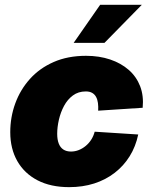

<svg xmlns="http://www.w3.org/2000/svg" viewBox="-20 -772 631 803"><path d="M269 10.7Q192.4 10.7 137.2 -17.8Q82 -46.4 52.5 -98.1Q22.9 -149.9 22.9 -219.2Q22.9 -282.2 43.9 -339.6Q64.9 -397 105.2 -441.9Q145.5 -486.8 204.6 -512.7Q263.7 -538.6 339.8 -538.6Q395 -538.6 440.7 -523.2Q486.3 -507.8 518.6 -479.5Q550.8 -451.2 566.2 -411.1Q581.5 -371.1 576.7 -321.3L390.6 -309.1Q391.6 -326.7 389.6 -341.3Q387.7 -356 381.8 -366.7Q376 -377.4 365.5 -383.5Q355 -389.6 338.9 -389.6Q307.6 -389.6 284.9 -372.8Q262.2 -356 247.8 -329.1Q233.4 -302.2 226.3 -271.2Q219.2 -240.2 219.2 -212.4Q219.2 -188.5 225.6 -171.9Q231.9 -155.3 244.9 -146.7Q257.8 -138.2 276.9 -138.2Q293.5 -138.2 309.1 -144.3Q324.7 -150.4 338.1 -161.4Q351.6 -172.4 361.3 -187.5Q371.1 -202.6 376 -221.2L558.1 -209.5Q547.4 -158.7 522.2 -118.4Q497.1 -78.1 459.5 -49.1Q421.9 -20 373.8 -4.6Q325.7 10.7 269 10.7ZM288.1 -592.8 398.9 -752H573.2L417 -592.8Z"/></svg>

Font: Inter 24pt Black
Style: Italic
Weight: 900
Italic angle: -9.3988°
Designer: Rasmus Andersson
Foundry: rsms
Version: Version 4.001;git-66647c0bb